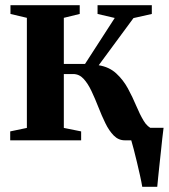

<svg xmlns="http://www.w3.org/2000/svg" viewBox="-20 -543 653 743"><path d="M530.5 180Q527.5 161.5 521.8 136Q516 110.5 509.8 84Q503.5 57.5 497.5 34.5Q491.5 11.5 487.5 -1.5L461 -48.5H613Q610.5 -30.5 608 -7Q605.5 16.5 602.8 42.5Q600 68.5 597.2 94Q594.5 119.5 592.2 141.8Q590 164 588.5 180ZM19.5 0V-34.5L84 -48V-474L20.5 -489V-523H288.5V-489L227 -474V-295.5H309L424 -473.5L357.5 -489V-523H567.5V-489L496.5 -473L362 -290.5Q402.5 -284 429.5 -259.2Q456.5 -234.5 474.8 -201Q493 -167.5 507 -134Q521 -100.5 535.8 -75.8Q550.5 -51 571 -44L600.5 -35V0H463Q438.5 0 420.2 -18.5Q402 -37 387.8 -66.2Q373.5 -95.5 360.8 -128.2Q348 -161 334.2 -190.2Q320.5 -219.5 303.5 -238Q286.5 -256.5 263 -256.5H227V-48L294 -34.5V0Z"/></svg>

Font: Merriweather 96pt
Style: Bold
Weight: 700
Version: Version 2.100